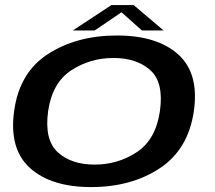

<svg xmlns="http://www.w3.org/2000/svg" viewBox="-20 -736 852 760"><path d="M341 4.5Q499.5 4.5 612.5 -70Q725.5 -144.5 747.5 -297Q768.5 -446.5 685 -521Q601.5 -595.5 443 -595.5Q284 -595.5 170.5 -522.5Q57 -449.5 36 -297Q15 -147 98.5 -71.2Q182 4.5 341 4.5ZM354.5 -84.5Q262 -84.5 208.5 -133.5Q155 -182.5 170.5 -296Q187 -408.5 261.8 -457.5Q336.5 -506.5 429 -506.5Q521.5 -506.5 575.2 -458Q629 -409.5 613 -296Q596.5 -183.5 521.8 -134Q447 -84.5 354.5 -84.5ZM268.5 -615.5H355L461 -687.5L541.5 -615.5H627.5L509 -716H421Z"/></svg>

Font: Anybody Expanded Medium
Style: Italic
Weight: 500
Width: 7
Italic angle: -10°
Version: Version 1.113;gftools[0.9.25]